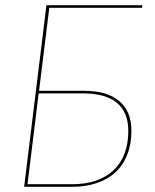

<svg xmlns="http://www.w3.org/2000/svg" viewBox="-20 -720 598 740"><path d="M527.5 -690H170L130.5 -370H303Q393 -370 439.8 -330.5Q486.5 -291 486.5 -216Q486.5 -165.5 471 -125.2Q455.5 -85 426.2 -57.2Q397 -29.5 354 -14.8Q311 0 256.5 0H73L159 -700H528.5ZM129 -360 86 -10H258Q309.5 -10 349.8 -23.8Q390 -37.5 417.8 -63.8Q445.5 -90 460 -128.2Q474.5 -166.5 474.5 -215.5Q474.5 -287.5 430.5 -323.8Q386.5 -360 301.5 -360Z"/></svg>

Font: Lato Hairline
Style: Italic
Weight: 100
Italic angle: -7°
Designer: Lukasz Dziedzic
Foundry: tyPoland Lukasz Dziedzic
Version: Version 2.007; 2014-02-27